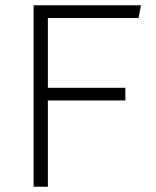

<svg xmlns="http://www.w3.org/2000/svg" viewBox="-20 -706 590 726"><path d="M107 0V-686H513L504 -638H161V-374H454V-326H161V0Z"/></svg>

Font: Chivo Medium Thin
Style: Regular
Weight: 250
Version: Version 2.002